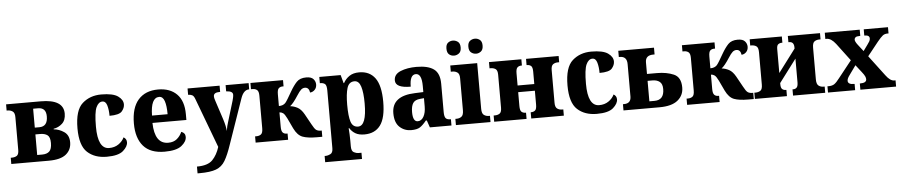

<svg xmlns="http://www.w3.org/2000/svg" viewBox="-49 -1123 8072 1719"><g transform="rotate(-5 3986.5 -263.5)"><path d="M14 0H351Q458 0 507 -40.5Q556 -81 556 -148Q556 -212 512 -242Q468 -272 419 -276V-281Q463 -288 496.5 -318.5Q530 -349 530 -408Q530 -536 325 -536H14V-480H24Q48 -480 67.5 -467Q87 -454 87 -415V-121Q87 -79 68.5 -67.5Q50 -56 24 -56H14ZM252 -306V-476H296Q368 -476 368 -397Q368 -306 293 -306ZM252 -60V-245H295Q336 -245 360 -227.5Q384 -210 384 -157Q384 -102 361.5 -81Q339 -60 297 -60Z M872 10Q977 10 1020 -28Q1063 -66 1063 -104Q1063 -135 1036 -150Q1020 -115 984.5 -90.5Q949 -66 900 -66Q798 -66 798 -267Q798 -394 819 -440Q840 -486 875 -486Q905 -486 916.5 -446Q928 -406 928 -353Q1015 -353 1040 -382.5Q1065 -412 1065 -444Q1065 -486 1020 -518Q975 -550 870 -550Q769 -550 700.5 -489.5Q632 -429 632 -266Q632 -111 698 -50.5Q764 10 872 10Z M1392 10Q1498 10 1544.5 -27Q1591 -64 1591 -106Q1591 -142 1555 -154Q1539 -117 1509 -92Q1479 -67 1431 -67Q1309 -67 1305 -256H1610V-308Q1610 -427 1549 -488.5Q1488 -550 1381 -550Q1266 -550 1202.5 -478Q1139 -406 1139 -265Q1139 -134 1201.5 -62Q1264 10 1392 10ZM1307 -322Q1309 -483 1385 -483Q1418 -483 1432.5 -440.5Q1447 -398 1447 -322Z M1668 229H1687Q1783 229 1835 209.5Q1887 190 1917 139.5Q1947 89 1978 -3L2119 -409Q2144 -479 2191 -480H2194V-536H1987V-480H1991Q2047 -477 2047 -445Q2047 -434 2043.5 -418Q2040 -402 2037 -392L1980 -204Q1975 -190 1970 -169Q1965 -148 1962 -126Q1961 -146 1955 -174Q1949 -202 1938 -236L1884 -401Q1880 -412 1877 -424Q1874 -436 1874 -446Q1874 -480 1929 -480H1933V-536H1645V-479H1650Q1671 -478 1684 -470Q1697 -462 1707 -434L1873 9Q1851 80 1808.5 124Q1766 168 1668 168Z M2210 0H2502V-56H2494Q2472 -56 2459 -69.5Q2446 -83 2446 -121V-251Q2463 -251 2478 -240.5Q2493 -230 2512 -191L2556 -98Q2587 -34 2632.5 -17Q2678 0 2758 0H2809V-56H2800Q2775 -56 2759.5 -67Q2744 -78 2722 -120L2670 -214Q2644 -260 2612.5 -277Q2581 -294 2546 -298Q2575 -319 2619 -388Q2642 -424 2657.5 -437.5Q2673 -451 2692 -451Q2728 -451 2735 -404Q2760 -406 2777.5 -424.5Q2795 -443 2795 -472Q2795 -499 2776 -520.5Q2757 -542 2712 -542Q2655 -542 2625.5 -511Q2596 -480 2566 -428Q2544 -390 2530 -366.5Q2516 -343 2505 -330Q2484 -308 2446 -308V-414Q2446 -455 2459.5 -467.5Q2473 -480 2495 -480H2503V-536H2210V-480H2225Q2248 -480 2264 -467.5Q2280 -455 2280 -416V-123Q2280 -81 2263.5 -68.5Q2247 -56 2222 -56H2210Z M2815 229H3146V173H3117Q3101 173 3078.5 162Q3056 151 3056 108V58Q3056 30 3054.5 -1.5Q3053 -33 3051 -56H3056Q3076 -24 3107 -6Q3138 12 3187 12Q3282 12 3331 -54Q3380 -120 3380 -265Q3380 -411 3330.5 -478.5Q3281 -546 3188 -546Q3134 -546 3099.5 -522.5Q3065 -499 3045 -462H3041L3021 -536H2829V-480H2834Q2859 -480 2874.5 -468Q2890 -456 2890 -409V110Q2890 151 2866.5 162Q2843 173 2828 173H2815ZM3137 -63Q3089 -63 3072.5 -112.5Q3056 -162 3056 -266Q3056 -362 3072.5 -416Q3089 -470 3139 -470Q3179 -470 3196 -416Q3213 -362 3213 -264Q3213 -63 3137 -63Z M3608 10Q3660 10 3686.5 -7Q3713 -24 3745 -64H3754L3776 0H3970V-56H3967Q3935 -56 3923 -71Q3911 -86 3911 -126V-380Q3911 -474 3859 -512Q3807 -550 3703 -550Q3620 -550 3560 -525.5Q3500 -501 3500 -446Q3500 -378 3637 -378Q3637 -486 3692 -486Q3745 -486 3745 -374V-320L3669 -317Q3461 -310 3461 -154Q3461 -70 3504 -30Q3547 10 3608 10ZM3673 -64Q3629 -64 3629 -150Q3629 -203 3647 -230.5Q3665 -258 3712 -262L3746 -265V-191Q3746 -134 3726 -99Q3706 -64 3673 -64Z M4247 -621Q4270 -621 4290 -636.5Q4310 -652 4310 -689Q4310 -726 4290 -741Q4270 -756 4247 -756Q4222 -756 4202 -741Q4182 -726 4182 -689Q4182 -652 4202 -636.5Q4222 -621 4247 -621ZM4048 -621Q4072 -621 4092.5 -636.5Q4113 -652 4113 -689Q4113 -726 4092.5 -741Q4072 -756 4048 -756Q4023 -756 4004 -741Q3985 -726 3985 -689Q3985 -652 4004 -636.5Q4023 -621 4048 -621ZM4010 0H4321V-56H4311Q4286 -56 4267 -69.5Q4248 -83 4248 -125V-536H4006V-480H4022Q4046 -480 4065 -467Q4084 -454 4084 -415V-127Q4084 -84 4065.5 -70Q4047 -56 4021 -56H4010Z M4354 0H4645V-56H4642Q4619 -56 4605 -68Q4591 -80 4591 -121V-245H4741V-121Q4741 -80 4727 -68Q4713 -56 4690 -56H4687V0H4980V-56H4969Q4943 -56 4925 -69.5Q4907 -83 4907 -121V-415Q4907 -455 4925 -467.5Q4943 -480 4969 -480H4980V-536H4687V-480H4690Q4713 -480 4727 -468Q4741 -456 4741 -416V-305H4591V-415Q4591 -455 4605 -467.5Q4619 -480 4642 -480H4645V-536H4354V-480H4365Q4390 -480 4408 -468Q4426 -456 4426 -416V-121Q4426 -80 4408.5 -68Q4391 -56 4365 -56H4354Z M5276 10Q5381 10 5424 -28Q5467 -66 5467 -104Q5467 -135 5440 -150Q5424 -115 5388.5 -90.5Q5353 -66 5304 -66Q5202 -66 5202 -267Q5202 -394 5223 -440Q5244 -486 5279 -486Q5309 -486 5320.5 -446Q5332 -406 5332 -353Q5419 -353 5444 -382.5Q5469 -412 5469 -444Q5469 -486 5424 -518Q5379 -550 5274 -550Q5173 -550 5104.5 -489.5Q5036 -429 5036 -266Q5036 -111 5102 -50.5Q5168 10 5276 10Z M5516 0H5840Q5950 0 6004 -44Q6058 -88 6058 -159Q6058 -252 5994 -279.5Q5930 -307 5844 -307H5754V-411Q5754 -475 5825 -475H5837V-536H5516V-480H5525Q5589 -480 5589 -410V-119Q5589 -56 5525 -56H5516ZM5754 -61V-245H5798Q5838 -245 5862.5 -225.5Q5887 -206 5887 -160Q5887 -61 5800 -61Z M6088 0H6380V-56H6372Q6350 -56 6337 -69.5Q6324 -83 6324 -121V-251Q6341 -251 6356 -240.5Q6371 -230 6390 -191L6434 -98Q6465 -34 6510.5 -17Q6556 0 6636 0H6687V-56H6678Q6653 -56 6637.5 -67Q6622 -78 6600 -120L6548 -214Q6522 -260 6490.5 -277Q6459 -294 6424 -298Q6453 -319 6497 -388Q6520 -424 6535.5 -437.5Q6551 -451 6570 -451Q6606 -451 6613 -404Q6638 -406 6655.5 -424.5Q6673 -443 6673 -472Q6673 -499 6654 -520.5Q6635 -542 6590 -542Q6533 -542 6503.5 -511Q6474 -480 6444 -428Q6422 -390 6408 -366.5Q6394 -343 6383 -330Q6362 -308 6324 -308V-414Q6324 -455 6337.5 -467.5Q6351 -480 6373 -480H6381V-536H6088V-480H6103Q6126 -480 6142 -467.5Q6158 -455 6158 -416V-123Q6158 -81 6141.5 -68.5Q6125 -56 6100 -56H6088Z M6697 0H6985V-56H6979Q6961 -56 6948 -67Q6935 -78 6935 -111V-122L7090 -328V-115Q7090 -81 7078 -68.5Q7066 -56 7047 -56H7040V0H7329V-56H7318Q7293 -56 7274.5 -70Q7256 -84 7256 -127V-412Q7256 -455 7274.5 -467.5Q7293 -480 7318 -480H7329V-536H7040V-480H7047Q7090 -480 7090 -429V-418L6935 -212V-427Q6935 -460 6948.5 -470Q6962 -480 6981 -480H6986V-536H6697V-480H6707Q6733 -480 6751.5 -468Q6770 -456 6770 -413V-123Q6770 -80 6751.5 -68Q6733 -56 6707 -56H6697Z M7354 0H7598V-56H7595Q7538 -56 7538 -89Q7538 -109 7559 -137L7620 -222L7670 -158Q7693 -129 7699 -114.5Q7705 -100 7705 -89Q7705 -56 7649 -56H7645V0H7966V-56H7954Q7918 -56 7879 -109L7741 -292L7839 -415Q7870 -453 7887.5 -466.5Q7905 -480 7932 -480H7940V-536H7722V-480H7725Q7769 -480 7769 -450Q7769 -436 7761.5 -423.5Q7754 -411 7743 -396L7704 -342L7655 -405Q7633 -434 7633 -451Q7633 -463 7643 -471.5Q7653 -480 7683 -480H7686V-536H7372V-480H7384Q7424 -480 7465 -427L7583 -270L7464 -120Q7436 -83 7416.5 -69.5Q7397 -56 7363 -56H7354Z"/></g></svg>

Font: Noto Serif SemiCondensed Extra
Style: Regular
Weight: 800
Width: 4
Designer: Monotype Design Team
Foundry: Monotype Imaging Inc.
Version: Version 1.002